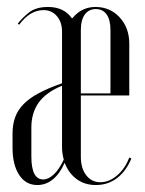

<svg xmlns="http://www.w3.org/2000/svg" viewBox="-20 -523 415 551"><path d="M158 -432Q158 -460 143 -477Q128 -494 105 -494Q66 -494 35 -452L31 -455Q43 -471 63 -487Q83 -503 118 -503Q163 -503 186 -471H188Q214 -503 254 -503Q296 -503 323.5 -473Q351 -443 351 -398V-249H212V-73Q212 -40 227.5 -20Q243 0 268 0Q293 0 316 -19.5Q339 -39 351 -71L357 -68Q342 -32 316 -12Q290 8 255 8Q223 8 200 -9Q177 -26 166 -55H165Q152 -25 132 -8.5Q112 8 87 8Q54 8 35 -21Q16 -50 16 -99V-139Q16 -166 23.5 -186.5Q31 -207 47.5 -224Q64 -241 91 -255.5Q118 -270 158 -284ZM212 -437V-255H297V-437Q297 -466 286 -481.5Q275 -497 255 -497Q235 -497 223.5 -481.5Q212 -466 212 -437ZM104 -8Q119 -8 134.5 -22.5Q150 -37 163 -65Q158 -83 158 -100V-277Q112 -258 91 -228.5Q70 -199 70 -157V-74Q70 -8 104 -8Z"/></svg>

Font: Moniqa Cond Display
Style: Regular
Weight: 400
Width: 3
Designer: Rajesh Rajput
Foundry: Rajesh Rajput
Version: Version 1.000